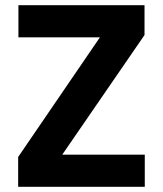

<svg xmlns="http://www.w3.org/2000/svg" viewBox="-20 -720 628 740"><path d="M50 0V-115L365 -576H51V-700H537V-585L220 -124H538V0Z"/></svg>

Font: DM Sans Black
Style: Regular
Weight: 900
Designer: Colophon Foundry, Jonny Pinhorn
Foundry: Colophon Foundry
Version: Version 4.004; ttfautohint (v1.8.4.7-5d5b)